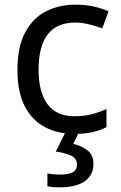

<svg xmlns="http://www.w3.org/2000/svg" viewBox="-20 -566 520 826"><path d="M300 10Q229 10 173.5 -19Q118 -48 86.5 -109Q55 -170 55 -265Q55 -364 88 -426Q121 -488 177.5 -517Q234 -546 306 -546Q347 -546 385 -537.5Q423 -529 447 -517L420 -444Q396 -453 364 -461Q332 -469 304 -469Q146 -469 146 -266Q146 -169 184.5 -117.5Q223 -66 299 -66Q343 -66 376.5 -75Q410 -84 438 -97V-19Q411 -5 378.5 2.5Q346 10 300 10ZM382 139Q382 187 345 213.5Q308 240 234 240Q202 240 184 235V180Q193 182 208 183.5Q223 185 237 185Q273 185 292 175.5Q311 166 311 141Q311 115 284.5 103Q258 91 220 86L263 0H321L295 53Q331 61 356.5 81Q382 101 382 139Z"/></svg>

Font: Noto Sans Hanunoo
Style: Regular
Weight: 400
Designer: Monotype Design Team
Foundry: Monotype Imaging Inc.
Version: Version 2.003; ttfautohint (v1.8.4.7-5d5b)